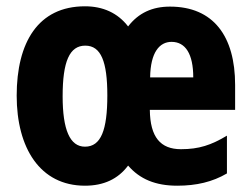

<svg xmlns="http://www.w3.org/2000/svg" viewBox="-20 -580 796 610"><path d="M520 -559C464 -559 420 -539 387 -496C354 -539 307 -560 250 -560C101 -560 33 -445 33 -276C33 -110 107 10 250 10C309 10 355 -11 387 -54C424 -11 474 10 543 10C604 10 655 -2 701 -29V-149C651 -119 612 -106 555 -106C490 -106 457 -144 456 -231H727V-310C727 -465 658 -559 520 -559ZM525 -447C569 -447 594 -409 594 -334H457C458 -414 487 -447 525 -447ZM251 -435C301 -435 321 -384 321 -277C321 -167 301 -114 250 -114C202 -114 179 -168 179 -274C179 -385 201 -435 251 -435Z"/></svg>

Font: Noto Sans Gujarati UI ExtraCondensed ExtraBold
Style: Regular
Weight: 800
Width: 2
Designer: Jelle Bosma - Monotype Design Team, Universal Thirst
Foundry: Monotype Imaging Inc.
Version: Version 2.106